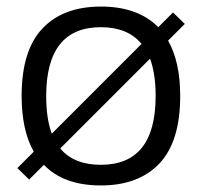

<svg xmlns="http://www.w3.org/2000/svg" viewBox="-20 -552 616 586"><path d="M508 -514 544 -479 493 -428Q530 -363 530 -259Q530 -120 466.5 -53Q403 14 288 14Q174 14 114 -49L69 -4L33 -39L83 -89Q46 -155 46 -259Q46 -398 109.5 -465Q173 -532 288 -532Q401 -532 463 -469ZM121 -259Q121 -190 138 -144L412 -418Q370 -469 288 -469Q121 -469 121 -259ZM164 -99Q205 -49 288 -49Q455 -49 455 -259Q455 -327 438 -373Z"/></svg>

Font: Nacelle Light
Style: Regular
Weight: 300
Designer: Sora Sagano
Foundry: Sora Sagano
Version: Version 1.000;FEAKit 1.0